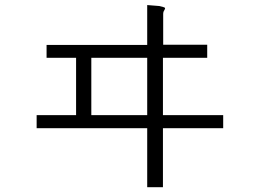

<svg xmlns="http://www.w3.org/2000/svg" viewBox="-20 -786 1040 775"><path d="M623 -761.7 574.2 -765.6V-604.5H168V-552.7H287.1V-321.3H127.9V-268.6H574.2V-30.3H637.7V-268.6H880.9V-321.3H637.7V-552.7H816.4V-605.5H638.7V-729.5Q638.7 -735.4 640.6 -740.2Q641.6 -742.2 644.5 -747.1Q647.5 -752 645.5 -754.9Q641.6 -757.8 623 -761.7ZM574.2 -552.7V-321.3H348.6V-552.7Z"/></svg>

Font: DotumChe
Style: Regular
Weight: 400
Monospace: yes
Version: Version 2.21